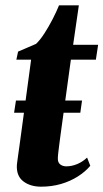

<svg xmlns="http://www.w3.org/2000/svg" viewBox="-20 -691 389 722"><path d="M33 -267 40 -313H288.5L282 -267ZM208 -186.5Q205 -164.5 202.8 -146.8Q200.5 -129 199 -115.8Q197.5 -102.5 197.5 -94Q197.5 -79.5 206.8 -72.5Q216 -65.5 229.5 -65.5Q250 -65.5 270.8 -74.2Q291.5 -83 307.5 -98.5L319.5 -67.5Q301 -45.5 272.8 -27.5Q244.5 -9.5 209.5 0.8Q174.5 11 134.5 11Q93.5 11 67.2 -9.5Q41 -30 43.5 -71Q44 -75.5 45 -83.8Q46 -92 48 -105.8Q50 -119.5 52.8 -139.8Q55.5 -160 59.5 -189L97 -466.5H41.5L48 -497L115.5 -526Q131 -540.5 147.2 -565.8Q163.5 -591 178 -619.2Q192.5 -647.5 202 -671H276.5L255 -522.5H349L340.5 -466.5H246.5Z"/></svg>

Font: Merriweather 96pt ExtraBold
Style: Italic
Weight: 800
Italic angle: -7.8°
Version: Version 2.101